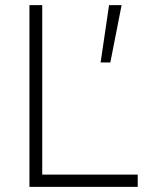

<svg xmlns="http://www.w3.org/2000/svg" viewBox="-20 -730 600 750"><path d="M95 0V-710H145V-48H518V0ZM373 -486 406 -710H455L411 -486Z"/></svg>

Font: Geist ExtLt
Style: Regular
Weight: 400
Designer: Basement.studio, Andrés Briganti, Mateo Zaragoza
Foundry: Basement.studio, Vercel, Andrés Briganti, Guido Ferreyra, Mateo Zaragoza
Version: Version 1.401